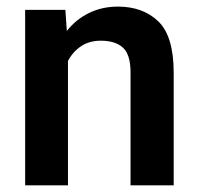

<svg xmlns="http://www.w3.org/2000/svg" viewBox="-20 -558 599 578"><path d="M283.7 -435.5Q249 -435.5 224.1 -418.9Q199.2 -402.3 184.6 -374.5V0H55.7V-528.3H176.8L181.2 -464.8Q208.5 -499.5 247.8 -518.8Q287.1 -538.1 335 -538.1Q410.6 -538.1 456.8 -493.4Q502.9 -448.7 502.9 -338.9V0H373V-339.8Q373 -394 349.9 -414.8Q326.7 -435.5 283.7 -435.5Z"/></svg>

Font: Vazirmatn RD UI SemiBold
Style: Regular
Weight: 600
Designer: Saber Rastikerdar
Foundry: Saber Rastikerdar
Version: Version 33.003